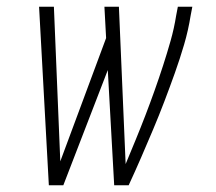

<svg xmlns="http://www.w3.org/2000/svg" viewBox="-20 -550 640 570"><path d="M125 0 96 -530H140L159 -71L295 -437L290 -530H333L353 -63Q368 -99 383 -135.5Q398 -172 412 -208.5Q426 -245 439 -281.5Q452 -318 464 -355Q476 -392 486.5 -429Q497 -466 503 -504L508 -530H551L546 -504Q539 -460 526.5 -417.5Q514 -375 499 -333Q484 -291 468 -249Q452 -207 434.5 -165.5Q417 -124 399 -82.5Q381 -41 362 0H319L300 -342L168 0Z"/></svg>

Font: Iosevka Curly XLtEx
Style: Italic
Weight: 200
Width: 7
Italic angle: -9°
Monospace: yes
Designer: Belleve Invis
Foundry: Belleve Invis
Version: Version 11.1.0; ttfautohint (v1.8.3)